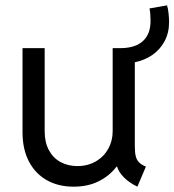

<svg xmlns="http://www.w3.org/2000/svg" viewBox="-20 -700 661 728"><path d="M65.4 -198.2V-517.6H149.4V-202.1Q149.4 -159.7 165.8 -129.9Q182.1 -100.1 210.2 -85.2Q238.3 -70.3 273.4 -70.3Q312.5 -70.3 343 -87.9Q373.5 -105.5 390.4 -135.7Q407.2 -166 407.2 -202.1V-517.6H441.4Q494.1 -518.6 522.5 -544.9Q550.8 -571.3 550.8 -620.1Q550.8 -649.9 546.9 -668L613.3 -679.7Q617.2 -668 619.1 -649.4Q621.1 -630.9 621.1 -616.2Q621.1 -575.7 604 -543.7Q586.9 -511.7 557.4 -491.5Q527.8 -471.2 491.2 -463.9V-146.5Q491.2 -122.6 494.6 -108.2Q498 -93.8 507.1 -84.5Q516.1 -75.2 533.2 -68.4L501 7.8Q471.2 -6.3 450.7 -26.6Q430.2 -46.9 423.8 -68.4H421.9Q396.5 -34.2 355.2 -13.2Q314 7.8 258.8 7.8Q201.2 7.8 157.5 -16.8Q113.8 -41.5 89.6 -87.9Q65.4 -134.3 65.4 -198.2Z"/></svg>

Font: Reddit Sans Fudge
Style: Regular
Weight: 400
Designer: Stephen Hutchings
Foundry: Reddit
Version: Version 1.011